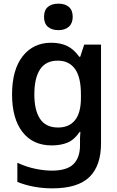

<svg xmlns="http://www.w3.org/2000/svg" viewBox="-20 -786 640 1051"><path d="M266 245Q164 245 75 210V105Q122 127 171.5 137.5Q221 148 264 148Q346 148 382 112.5Q418 77 418 9V-4Q418 -19 418 -31Q418 -43 420 -64H416Q387 -21 350 -5.5Q313 10 263 10Q160 10 103 -63.5Q46 -137 46 -269Q46 -404 104 -478Q162 -552 260 -552Q311 -552 348 -534Q385 -516 414 -475H419L441 -542H533V-1Q533 121 469.5 183Q406 245 266 245ZM298 -88Q358 -88 390.5 -128Q423 -168 423 -250V-269Q423 -365 390 -409.5Q357 -454 296 -454Q231 -454 199.5 -406.5Q168 -359 168 -270Q168 -182 199.5 -135Q231 -88 298 -88ZM300 -621Q264 -621 242.5 -639Q221 -657 221 -694Q221 -730 242 -748Q263 -766 300 -766Q336 -766 357 -748Q378 -730 378 -694Q378 -659 357 -640Q336 -621 300 -621Z"/></svg>

Font: Noto Sans Mono SemiBold
Style: Regular
Weight: 600
Designer: Monotype Design Team
Foundry: Monotype Imaging Inc.
Version: Version 2.014; ttfautohint (v1.8.4.7-5d5b)